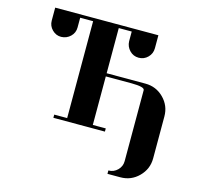

<svg xmlns="http://www.w3.org/2000/svg" viewBox="-118 -744 1159 1105"><g transform="rotate(15 461.0 -192.0)"><path d="M77.1 -538.1V-615.2H691.9V-538.1Q691.9 -505.9 669.4 -483.4Q647 -460.9 615.2 -460.9Q583 -460.9 561 -483.9Q539.1 -506.8 538.1 -538.1V-596.2H460.9V-327.1H691.9Q755.9 -327.1 800.8 -282.2Q846.2 -236.8 846.2 -172.9V77.1Q846.2 140.6 800.8 186Q755.9 231 691.9 231H615.2V210.9Q647 210.9 669.4 188.5Q691.9 166 691.9 134.8V-288.1Q691.9 -307.6 615.2 -308.1H460.9V-19H538.1V0H231V-19H308.1V-596.2H231V-538.1Q231 -505.9 208 -483.9Q185.5 -462.4 153.3 -461.4Q122.6 -460.9 99.6 -483.9Q77.1 -506.3 77.1 -538.1Z"/></g></svg>

Font: Hjet
Style: Regular
Weight: 400
Designer: T. Christopher White
Version: Version 1.2